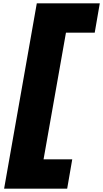

<svg xmlns="http://www.w3.org/2000/svg" viewBox="-20 -915 625 1164"><path d="M4.9 229 203.1 -895H585L554.2 -716.8H379.9L244.1 50.8H418L387.2 229Z"/></svg>

Font: SVN-Poppins Black
Style: Italic
Weight: 900
Italic angle: -10°
Designer: Ninad Kale (Devanagari), Jonny Pinhorn (Latin)
Foundry: Indian Type Foundry
Version: Version 3.002 2017